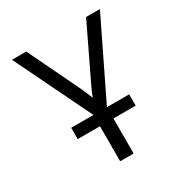

<svg xmlns="http://www.w3.org/2000/svg" viewBox="-170 -858 939 987"><g transform="rotate(-30 300.0 -365.0)"><path d="M128 -208V-275H260L39 -730H124L272 -422Q283 -398 290.5 -380Q298 -362 301 -353Q304 -361 311.5 -379.5Q319 -398 331 -422L479 -730H561L340 -275H472V-208H340V0H260V-208Z"/></g></svg>

Font: JetBrains Mono NL Light
Style: Regular
Weight: 300
Monospace: yes
Designer: Philipp Nurullin, Konstantin Bulenkov
Foundry: JetBrains
Version: Version 2.305; ttfautohint (v1.8.4.7-5d5b)